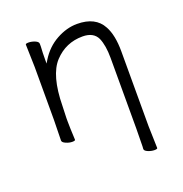

<svg xmlns="http://www.w3.org/2000/svg" viewBox="-121 -591 829 872"><g transform="rotate(-20 294.0 -155.5)"><path d="M491 63 494 169Q494 174 479.5 174Q465 174 449 167.5Q433 161 433 152V151Q434 143 434 124L435 53V-288Q435 -348 419 -385Q401 -423 348 -423Q267 -423 212 -364Q157 -305 155 -157Q154 -124 153 -100V-84Q153 -54 156 6Q156 11 141.5 11Q127 11 111 4Q95 -3 95 -12L97 -112V-367L94 -476Q94 -481 108.5 -481Q123 -481 139 -474.5Q155 -468 155 -458V-444Q153 -416 153 -381V-363L162 -378Q194 -430 244 -457.5Q294 -485 344 -485Q433 -485 466 -423Q491 -378 491 -299Z"/></g></svg>

Font: Moon Stars Kai T Light
Style: Regular
Weight: 300
Designer: GuiWonder
Version: Version 1.101